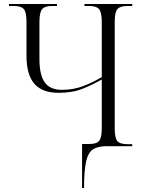

<svg xmlns="http://www.w3.org/2000/svg" viewBox="-20 -734 724 964"><path d="M392 210V-11H425Q449 -11 463.5 -16.5Q478 -22 484.5 -39.5Q491 -57 491 -93V-335Q446 -309 395 -288.5Q344 -268 274 -268Q192 -268 152.5 -313.5Q113 -359 113 -454V-624Q113 -673 99.5 -688.5Q86 -704 49 -704H25V-714H266V-704H243Q205 -704 191.5 -688Q178 -672 178 -623V-437Q178 -358 204.5 -320.5Q231 -283 291 -283Q348 -283 397 -301.5Q446 -320 491 -347V-623Q491 -672 477.5 -688Q464 -704 427 -704H404V-714H644V-704H621Q583 -704 569.5 -688.5Q556 -673 556 -625V-90Q556 -42 569 -26Q582 -10 622 -10H644V0H514Q472 0 447.5 15.5Q423 31 412.5 76Q402 121 402 210Z"/></svg>

Font: Noto Serif Display SemiCondensed Light
Style: Regular
Weight: 300
Width: 4
Designer: Monotype Design Team
Foundry: Monotype Imaging Inc.
Version: Version 2.009